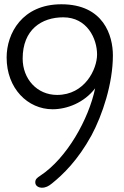

<svg xmlns="http://www.w3.org/2000/svg" viewBox="-20 -850 581 898"><path d="M223 8C274 -33 344 -100 408 -217C459 -312 508 -459 508 -591C508 -683 465 -830 267 -830C84 -830 11 -694 11 -581C11 -436 110 -339 226 -339C294 -339 374 -370 425 -437C395 -293 293 -110 168 -28C153 -18 145 -12 145 3C145 22 165 28 175 28C194 28 207 21 223 8ZM276 -769C387 -769 434 -670 434 -595C434 -527 377 -406 247 -406C153 -406 86 -481 86 -576C86 -712 175 -769 276 -769Z"/></svg>

Font: Life Savers
Style: Bold
Weight: 700
Designer: Pablo Impallari, Rodrigo Fuenzalida, Brenda Gallo
Foundry: Pablo Impallari, Rodrigo Fuenzalida, Brenda Gallo
Version: Version 3.000